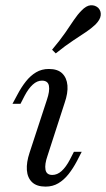

<svg xmlns="http://www.w3.org/2000/svg" viewBox="-20 -683 396 716"><path d="M157.3 -102.4Q146 -70.2 149.6 -50.4Q153.2 -30.6 175 -30.6Q193.5 -30.6 209.7 -45.2Q225.8 -59.7 240.3 -87.1L255.6 -116.9H284.7L266.9 -82.3Q252.4 -54.8 235.5 -33.5Q218.5 -12.1 197.6 0.4Q176.6 12.9 150 12.9Q116.9 12.9 99.6 -3.6Q82.3 -20.2 80.2 -48.8Q78.2 -77.4 90.3 -113.7L154.8 -310.5Q166.1 -343.5 162.5 -362.9Q158.9 -382.3 136.3 -382.3Q118.5 -382.3 102.4 -367.7Q86.3 -353.2 71.8 -325.8L56.5 -296H26.6L45.2 -330.6Q59.7 -358.1 76.6 -379.4Q93.5 -400.8 114.5 -413.3Q135.5 -425.8 162.1 -425.8Q195.2 -425.8 212.1 -409.3Q229 -392.7 231.5 -364.5Q233.9 -336.3 221 -299.2ZM187.9 -483.9 174.2 -497.6Q204 -533.1 223 -560.5Q241.9 -587.9 255.6 -608.5Q269.4 -629 283.9 -643.5Q301.6 -662.1 318.1 -663.3Q334.7 -664.5 346.8 -653.2Q357.3 -641.9 355.6 -625.8Q354 -609.7 335.5 -591.1Q321 -577.4 300.8 -563.7Q280.6 -550 252.8 -531.9Q225 -513.7 187.9 -483.9Z"/></svg>

Font: Playfair 5pt SemiExpanded Light Light
Style: Italic
Weight: 300
Italic angle: -15.6°
Version: Version 2.203